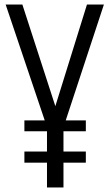

<svg xmlns="http://www.w3.org/2000/svg" viewBox="-20 -830 480 850"><path d="M188 0V-110H88V-159H188V-249H88V-297H178L5 -810H79L225 -360L365 -810H440L271 -297H360V-249H261V-159H360V-110H261V0Z"/></svg>

Font: Oswald Light
Style: Regular
Weight: 300
Designer: Vernon Adams
Foundry: Vernon Adams
Version: Version 4.103;gftools[0.9.33.dev8+g029e19f]